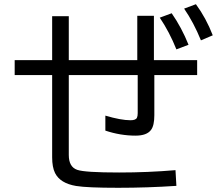

<svg xmlns="http://www.w3.org/2000/svg" viewBox="-20 -874 1040 913"><path d="M632.8 -798.8H711.9V-587.9H917.5V-517.1H713.9V-326.2Q713.9 -276.9 698.2 -256.3Q678.2 -229 624.5 -229Q552.7 -229 481 -252.9V-324.2Q555.2 -302.2 600.6 -302.2Q626 -302.2 631.3 -314.5Q634.8 -321.8 634.8 -335.9V-517.1H307.1V-137.2Q307.1 -80.1 347.2 -66.4Q383.3 -53.7 546.4 -53.7Q683.6 -53.7 814.5 -64.9L818.8 9.8Q681.6 19 542 19Q394.5 19 341.8 10.3Q266.1 -2.4 241.7 -51.3Q228 -79.1 228 -126V-517.1H49.8V-587.9H228V-796.9H307.1V-587.9H632.8ZM818.8 -639.2Q785.6 -722.2 739.7 -790L796.4 -811Q843.8 -742.7 876.5 -661.1ZM935.5 -682.1Q900.9 -767.1 855.5 -833L911.6 -854Q960 -788.1 991.7 -706.1Z"/></svg>

Font: BIZ UDPGothic
Style: Regular
Weight: 400
Designer: TypeBank Co., Ltd.
Foundry: Morisawa Inc.
Version: Version 1.051